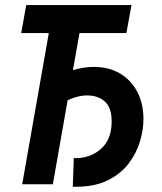

<svg xmlns="http://www.w3.org/2000/svg" viewBox="-20 -713 626 743"><path d="M261.7 9.8 265.6 -101.6Q271 -101.6 273.9 -101.1Q330.6 -101.1 371.3 -137.5Q412.1 -173.8 412.1 -243.2Q412.1 -296.4 385.7 -320.1Q359.4 -343.8 316.4 -343.8Q282.7 -343.8 241.7 -325.2L184.6 0H65.9L168.9 -585H62L81.5 -693.4H488.8L469.2 -585H287.6L262.2 -441.4Q282.7 -447.8 303.2 -450.9Q323.7 -454.1 342.3 -454.1Q401.9 -454.1 445.1 -428.2Q488.3 -402.3 511.7 -356.7Q535.2 -311 535.2 -251.5Q535.2 -212.9 522.2 -167.7Q509.3 -122.6 479.2 -82Q449.2 -41.5 398.4 -15.9Q347.7 9.8 272 9.8Z"/></svg>

Font: Cascadia Code PL SemiBold
Style: Italic
Weight: 600
Italic angle: -10°
Monospace: yes
Designer: Aaron Bell
Foundry: Saja Typeworks
Version: Version 2404.023; ttfautohint (v1.8.4)